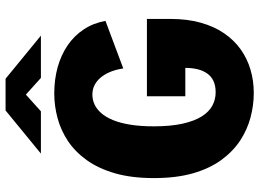

<svg xmlns="http://www.w3.org/2000/svg" viewBox="-141 -780 932 690"><g transform="rotate(-90 325.0 -435.0)"><path d="M336 11Q291.5 11 247.5 -0.8Q203.5 -12.5 164.5 -38.2Q125.5 -64 95 -105.8Q64.5 -147.5 47.2 -207.5Q30 -267.5 30 -348Q30 -428 47.2 -487.8Q64.5 -547.5 94.5 -589.2Q124.5 -631 163.2 -656.8Q202 -682.5 245.8 -694.2Q289.5 -706 334 -706Q384.5 -706 428.5 -693.8Q472.5 -681.5 507 -658Q541.5 -634.5 564.2 -600.2Q587 -566 595 -522L424 -458Q421 -479.5 413.8 -499.2Q406.5 -519 394.8 -534.8Q383 -550.5 366.8 -559.8Q350.5 -569 330 -569Q312 -569 295.2 -561.5Q278.5 -554 264 -537.8Q249.5 -521.5 238.8 -495.8Q228 -470 222 -433.2Q216 -396.5 216 -348Q216 -287.5 225.5 -245Q235 -202.5 251.5 -176.2Q268 -150 290.2 -138Q312.5 -126 338 -126Q362.5 -126 379.2 -134Q396 -142 406.2 -156.8Q416.5 -171.5 421.2 -191.2Q426 -211 426 -235H324V-373H602V-289Q602 -228 588.5 -179.8Q575 -131.5 550.5 -95.8Q526 -60 492.8 -36.2Q459.5 -12.5 419.8 -0.8Q380 11 336 11ZM118 -754 273 -881H387L542 -754H390L330 -808L270 -754Z"/></g></svg>

Font: Trispace Thin ExtraBold
Style: Regular
Weight: 800
Version: Version 1.210